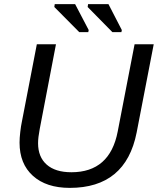

<svg xmlns="http://www.w3.org/2000/svg" viewBox="-20 -903 767 933"><path d="M319 10Q205 10 140 -48.5Q75 -107 75 -210Q75 -232 78.5 -262Q82 -292 86 -310L159 -688H252L173 -276Q169 -255 167 -238Q165 -221 165 -207Q165 -140 207 -103Q249 -66 327 -66Q514 -66 552 -264L634 -688H727L644 -259Q591 10 319 10ZM365 -747 244 -869 246 -883H345L411 -757L409 -747ZM526 -747 406 -869 408 -883H507L572 -757L570 -747Z"/></svg>

Font: Libra Sans Modern
Style: Italic
Weight: 400
Italic angle: -12°
Foundry: Stefan Peev, Context Ltd
Version: Version 1.000